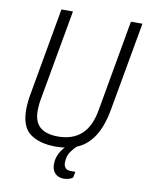

<svg xmlns="http://www.w3.org/2000/svg" viewBox="-93 -752 754 985"><g transform="rotate(10 284.0 -259.5)"><path d="M239 12Q155 12 106 -23.5Q57 -59 57 -149Q57 -166 59 -187Q61 -208 65 -230L146 -686H206L122 -215Q119 -200 117.5 -183.5Q116 -167 116 -155Q116 -95 148 -68Q180 -41 241 -41Q317 -41 363 -82.5Q409 -124 424 -212L508 -686H568L486 -227Q470 -137 436.5 -84.5Q403 -32 353.5 -10Q304 12 239 12ZM308 167Q292 167 278 160.5Q264 154 255 139.5Q246 125 246 102Q246 77 254.5 56.5Q263 36 277 18.5Q291 1 306 -12H348L347 -8Q334 3 317 26.5Q300 50 300 85Q300 101 308.5 111.5Q317 122 338 122H361L355 153Q344 161 331 164Q318 167 308 167Z"/></g></svg>

Font: Archivo Condensed ExtraLight
Style: Italic
Weight: 250
Width: 3
Italic angle: -10°
Designer: Hector Gatti
Foundry: Omnibus-Type
Version: Version 2.001